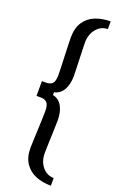

<svg xmlns="http://www.w3.org/2000/svg" viewBox="-187 -849 688 1099"><g transform="rotate(20 156.5 -299.5)"><path d="M283 201Q231 201 189.5 184Q148 167 123.5 130.5Q99 94 99 37Q99 21 100.5 -11.5Q102 -44 103.5 -81Q105 -118 106 -148Q107 -178 107 -187Q107 -228 93.5 -241Q80 -254 56 -254H30V-344H56Q80 -344 93.5 -357Q107 -370 107 -411Q107 -420 106 -450Q105 -480 103.5 -517.5Q102 -555 101 -587.5Q100 -620 100 -636Q100 -693 124 -729.5Q148 -766 189.5 -783Q231 -800 283 -800V-753Q242 -753 214 -719.5Q186 -686 186 -636Q186 -622 187 -594Q188 -566 189 -534Q190 -502 191 -475Q192 -448 192 -435Q192 -384 173 -350Q154 -316 117 -308V-291Q154 -283 173 -249Q192 -215 192 -164Q192 -151 191 -124Q190 -97 189 -65Q188 -33 187 -5Q186 23 186 37Q186 88 214 121Q242 154 283 154Z"/></g></svg>

Font: Big Shoulders Display SemiBold
Style: Regular
Weight: 600
Designer: Patric King
Foundry: XO Type Co
Version: Version 1.000; ttfautohint (v1.8.2)